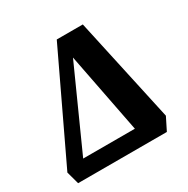

<svg xmlns="http://www.w3.org/2000/svg" viewBox="-136 -696 799 817"><g transform="rotate(-30 264.0 -287.5)"><path d="M20 0 3 -62 247 -575H375L487 -62L456 0ZM91 -80H345L259 -522H290Z"/></g></svg>

Font: Yrsa
Style: Italic
Weight: 400
Italic angle: -7.10001°
Designer: Anna Giedrys (Yrsa+Rasa design), David Brezina (Yrsa art-direction, Rasa art-direction, design)
Foundry: Rosetta Type Foundry
Version: Version 2.004